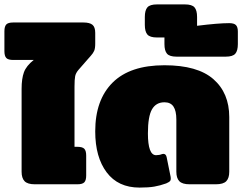

<svg xmlns="http://www.w3.org/2000/svg" viewBox="-50 -836 1099 871"><path d="M48 -57V-433Q48 -479 58.5 -508Q69 -537 103 -564H10Q-13 -564 -21.5 -573Q-30 -582 -30 -604V-694Q-30 -716 -21.5 -725Q-13 -734 10 -734H328Q357 -734 369.5 -723.5Q382 -713 382 -687V-638Q382 -616 377 -605Q372 -594 362 -583Q352 -572 347 -566L306 -519Q294 -505 291 -490.5Q288 -476 288 -443V-170H301Q324 -170 332.5 -161Q341 -152 341 -130V-40Q341 -18 332.5 -9Q324 0 301 0H108Q75 0 61.5 -14Q48 -28 48 -57Z M382 -240Q382 -383 461 -461.5Q540 -540 696 -540Q846 -540 918 -477Q990 -414 990 -305V-57Q990 -28 976.5 -14Q963 0 929 0H810Q777 0 763.5 -14Q750 -28 750 -57V-294Q750 -333 737 -352.5Q724 -372 696 -372Q658 -372 639.5 -340Q621 -308 621 -231Q621 -132 658 -132Q673 -132 685 -137Q687 -138 691 -138Q703 -138 706 -123L724 -34Q726 -21 722 -15.5Q718 -10 704 -4Q676 6 650 10.5Q624 15 583 15Q486 15 434 -54Q382 -123 382 -240Z M696 -636V-666H662Q630 -666 618.5 -679.5Q607 -693 607 -723V-759Q607 -789 618.5 -802.5Q630 -816 662 -816H789Q821 -816 832.5 -802.5Q844 -789 844 -759V-719Q940 -731 990 -731Q1012 -731 1020.5 -722Q1029 -713 1029 -693V-636Q1029 -606 1017.5 -592.5Q1006 -579 974 -579H751Q719 -579 707.5 -592.5Q696 -606 696 -636Z"/></svg>

Font: Mitr
Style: Bold
Weight: 700
Designer: Thanarat Vachiruckul
Foundry: Cadson Demak
Version: Version 1.002